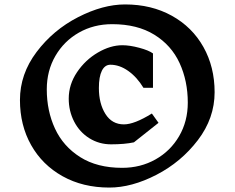

<svg xmlns="http://www.w3.org/2000/svg" viewBox="-20 -826 1058 866"><path d="M948 -410Q948 -293 872.5 -194Q797 -95 685.5 -37.5Q574 20 473 20Q354 20 262.5 -31Q171 -82 120.5 -171.5Q70 -261 70 -375Q70 -492 145 -591.5Q220 -691 332 -748.5Q444 -806 544 -806Q663 -806 755 -755Q847 -704 897.5 -614Q948 -524 948 -410ZM191 -423Q191 -326 228 -246Q265 -166 341.5 -117.5Q418 -69 531 -69Q614 -69 681.5 -107Q749 -145 788 -212Q827 -279 827 -363Q827 -461 790 -541.5Q753 -622 676 -669.5Q599 -717 486 -717Q403 -717 336 -679Q269 -641 230 -574Q191 -507 191 -423ZM670 -585V-430H627Q598 -478 558.5 -506Q519 -534 478 -534Q453 -534 439.5 -507Q426 -480 426 -429Q426 -359 455.5 -312Q485 -265 539 -265Q586 -265 665 -314L695 -272L584 -184Q542 -175 481 -175Q427 -175 383 -202.5Q339 -230 314.5 -277.5Q290 -325 290 -381Q290 -445 327.5 -500.5Q365 -556 421.5 -589Q478 -622 532 -622Q565 -622 608 -610.5Q651 -599 670 -585Z"/></svg>

Font: InknutAntiqua
Style: Medium
Weight: 500
Designer: Claus Eggers Srensen
Foundry: Claus Eggers Srensen
Version: Version 1.000; ttfautohint (v1.2) -l 7 -r 28 -G 50 -x 13 -D 